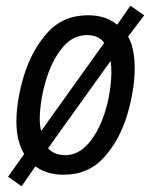

<svg xmlns="http://www.w3.org/2000/svg" viewBox="-20 -598 525 667"><path d="M55 49 103 -20Q143 9 201 9Q288 9 342.5 -52.5Q397 -114 422.5 -201Q448 -288 448 -363Q448 -393 442.5 -421.5Q437 -450 425 -471L481 -545L433 -578L387 -512Q348 -545 286 -545Q198 -545 143.5 -483Q89 -421 63 -334.5Q37 -248 37 -175Q37 -108 64 -63L8 16ZM123 -143Q118 -160 118 -188Q120 -254 140 -320.5Q160 -387 196 -431.5Q232 -476 282 -476Q323 -476 342 -449ZM207 -59Q168 -59 147 -83L364 -386Q367 -371 367 -344Q365 -272 344 -206.5Q323 -141 287.5 -100Q252 -59 207 -59Z"/></svg>

Font: Noto Sans UI SemiCondensed
Style: Italic
Weight: 400
Width: 4
Italic angle: -12°
Designer: Monotype Design Team
Foundry: Monotype Imaging Inc.
Version: Version 1.901